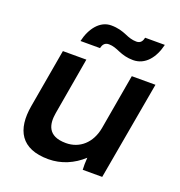

<svg xmlns="http://www.w3.org/2000/svg" viewBox="-132 -833 892 953"><g transform="rotate(20 314.5 -356.5)"><path d="M227 9C295 9 357 -18 407 -64C405 -42 405 -16 406 0H509L601 -520H476L425 -227C410 -145 354 -96 282 -96C182 -96 174 -160 184 -219L236 -520H112L58 -210C35 -78 82 9 227 9ZM177 -597H280C284 -614 292 -630 316 -630C337 -630 357 -622 375 -614C399 -604 423 -597 454 -597C518 -597 560 -650 577 -722H473C469 -704 461 -689 438 -689C416 -689 396 -696 378 -704C354 -714 330 -722 294 -722C236 -722 193 -668 177 -597Z"/></g></svg>

Font: Fixel Display 20240404 SemiBold
Style: Italic
Weight: 600
Italic angle: -10°
Designer: AlfaBravo + MacPaw
Foundry: Kyrylo Tkachov, Marchela Mozhyna, Serhii Makarenko, Maria Weinstein, Zakhar Kryvoshyya
Version: Version 1.211;Glyphs 3.2 (3225)